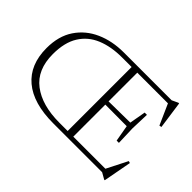

<svg xmlns="http://www.w3.org/2000/svg" viewBox="-132 -975 1286 1286"><g transform="rotate(45 511.0 -332.0)"><path d="M439 0Q248.5 0 149 -83.8Q49.5 -167.5 49.5 -325Q49.5 -438.5 101 -515.2Q152.5 -592 240 -631Q327.5 -670 436.5 -670H889.5L933.5 -690.5H940L967.5 -495L951.5 -492L886.5 -638H596V-366L799.5 -368.5L820 -484H841.5L837 -351L841.5 -218.5H820L799.5 -334.5L596 -335.5V-32H900L974.5 -179L989 -175L951.5 25.5H946L901 0ZM464.5 -32H542.5V-638H451Q348.5 -638 271.2 -606Q194 -574 151 -505.2Q108 -436.5 108 -326Q108 -178 203.5 -105Q299 -32 464.5 -32Z"/></g></svg>

Font: Newsreader Text Light
Style: Regular
Weight: 300
Designer: Hugues Gentile
Foundry: Production Type
Version: Version 1.002